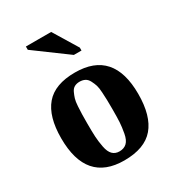

<svg xmlns="http://www.w3.org/2000/svg" viewBox="-170 -800 840 915"><g transform="rotate(-30 250.0 -342.5)"><path d="M251 -471Q462 -471 462 -232Q462 -111 410.5 -50.5Q359 10 247 10Q38 10 38 -232Q38 -351 89 -411Q140 -471 251 -471ZM319 -232Q319 -264 318.5 -280.5Q318 -297 316.5 -323.5Q315 -350 310.5 -364Q306 -378 298 -393.5Q290 -409 277.5 -415.5Q265 -422 248 -422Q232 -422 220 -415.5Q208 -409 201 -394Q194 -379 189.5 -364.5Q185 -350 183.5 -324.5Q182 -299 181.5 -281.5Q181 -264 181 -232Q181 -185 182.5 -158Q184 -131 190 -99.5Q196 -68 210.5 -53.5Q225 -39 248 -39Q273 -39 288.5 -53.5Q304 -68 310 -101Q316 -134 317.5 -159Q319 -184 319 -232ZM289 -546 111 -677V-695H250L331 -562V-546Z"/></g></svg>

Font: Libra Serif Modern
Style: Bold
Weight: 700
Designer: Stefan Peev, Context Ltd
Foundry: Ascender Corporation
Version: Version 1.000